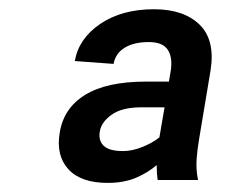

<svg xmlns="http://www.w3.org/2000/svg" viewBox="-20 -742 527 424"><path d="M326 -377.5Q307.5 -361.2 280.7 -349.6Q253.9 -338.1 218 -338.1Q158.4 -338.1 130.9 -368.4Q103.3 -398.8 111.9 -448.9Q120.4 -503.2 168 -532.5Q215.6 -561.8 302.2 -561.8H353L357.2 -586.6Q361.5 -616.1 350.1 -632.6Q338.8 -649.1 308.6 -649.1Q275.9 -649.1 255.5 -636.7Q235.1 -624.3 230.8 -600.9L145.2 -607.2Q153.8 -657 201.5 -689.3Q249.3 -721.6 320 -721.6Q385.7 -721.6 420.6 -687.7Q455.6 -653.8 445 -586.6L419.4 -433.2Q415.8 -412.6 414.2 -390.1Q412.6 -367.5 417.3 -344.5H328.1Q326 -360.8 326 -377.5ZM343.4 -505H292.3Q249.3 -505 226.4 -488.6Q203.5 -472.3 200.3 -451Q197.1 -431.5 209.2 -419.9Q221.2 -408.4 251.8 -408.4Q271.7 -408.4 294 -417.3Q316.4 -426.1 332 -438.6Z"/></svg>

Font: Inter UI
Style: Bold Italic
Weight: 700
Italic angle: 9.39999°
Designer: Rasmus Andersson
Foundry: rsms
Version: 3.2;8d6f07862